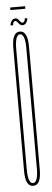

<svg xmlns="http://www.w3.org/2000/svg" viewBox="-52 -729 203 755"><g transform="rotate(-5 49.5 -351.0)"><path d="M48 3Q17 3 17 -58Q17 -119 17 -300.5Q17 -482 17 -544Q17 -606 48 -606Q79 -606 79 -544Q79 -482 79 -300.5Q79 -119 79 -58Q79 3 48 3ZM48 -8Q68 -8 68 -65Q68 -122 68 -300.5Q68 -479 68 -537Q68 -595 48 -595Q28 -595 28 -537Q28 -479 28 -300.5Q28 -122 28 -65Q28 -8 48 -8ZM61 -630Q56 -630 52.2 -632.8Q48.5 -635.5 45.5 -639.5Q42.5 -643.5 39.8 -646.2Q37 -649 34 -649Q31 -649 28.8 -646.8Q26.5 -644.5 25.2 -640.8Q24 -637 24 -633H14Q14 -636.5 15 -640.2Q16 -644 17.8 -647.2Q19.5 -650.5 22 -653.2Q24.5 -656 27.8 -657.5Q31 -659 35 -659Q40 -659 43.5 -656.2Q47 -653.5 49.8 -649.5Q52.5 -645.5 55.5 -642.8Q58.5 -640 62 -640Q65 -640 67.2 -642.2Q69.5 -644.5 70.8 -648.2Q72 -652 72 -656H82Q82 -652.5 81 -648.8Q80 -645 78.2 -641.8Q76.5 -638.5 74 -635.8Q71.5 -633 68.2 -631.5Q65 -630 61 -630ZM18.5 -693.5V-703.5H77.5V-693.5Z"/></g></svg>

Font: Anybody UltraCondensed Thin
Style: Regular
Weight: 100
Width: 1
Designer: Tyler Finck
Foundry: Etcetera Type Company
Version: Version 1.110